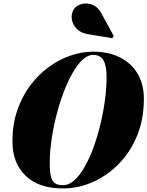

<svg xmlns="http://www.w3.org/2000/svg" viewBox="-20 -1051 830 1081"><path d="M335 10Q198 10 124 -61.5Q50 -133 50 -255Q50 -349 76.5 -427.8Q103 -506.5 148.8 -568Q194.5 -629.5 253 -672.5Q311.5 -715.5 376.2 -737.8Q441 -760 505 -760Q591.5 -760 655.5 -727.8Q719.5 -695.5 754.8 -636Q790 -576.5 790 -495Q790 -377.5 750.8 -284.2Q711.5 -191 645.8 -125.2Q580 -59.5 499.2 -24.8Q418.5 10 335 10ZM335 -8.5Q368.5 -8.5 399.5 -36.8Q430.5 -65 458 -113.8Q485.5 -162.5 507.8 -224.8Q530 -287 546.2 -355Q562.5 -423 571.2 -490Q580 -557 580 -615Q580 -647.5 575.8 -671.5Q571.5 -695.5 562.5 -711Q553.5 -726.5 539.2 -734.2Q525 -742 505 -742Q474 -742 444 -713.8Q414 -685.5 386.5 -636.5Q359 -587.5 336 -525.5Q313 -463.5 296 -395.2Q279 -327 269.5 -260Q260 -193 260 -135Q260 -81.5 267.5 -54.2Q275 -27 291.8 -17.8Q308.5 -8.5 335 -8.5ZM612 -836 472 -859Q432.5 -866 410 -890.8Q387.5 -915.5 384 -946Q380.5 -976.5 397 -1000.5Q407 -1015 426 -1023.5Q445 -1032 468 -1031.2Q491 -1030.5 512.8 -1018Q534.5 -1005.5 549.5 -978L620.5 -848.5Z"/></svg>

Font: Bodoni Moda Black
Style: Italic
Weight: 900
Italic angle: -13°
Version: Version 2.005